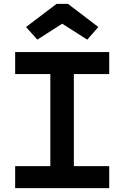

<svg xmlns="http://www.w3.org/2000/svg" viewBox="-20 -968 640 988"><path d="M58 -700V-587H239V-113H58V0H542V-113H360V-587H542V-700ZM330 -948H271L114 -829L172 -764L300 -846L429 -764L486 -829Z"/></svg>

Font: Kode Mono
Style: Bold
Weight: 700
Monospace: yes
Designer: Isa Ozler
Foundry: Kadena LLC
Version: Version 1.206;gftools[0.9.28]